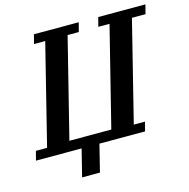

<svg xmlns="http://www.w3.org/2000/svg" viewBox="-151 -816 1075 1093"><g transform="rotate(-15 386.0 -269.0)"><path d="M239 0H-30L-16 -54H50L197 -644H131L145 -698H409L395 -644H329L183 -60H430L576 -644H510L524 -698H802L788 -644H708L561 -54H627L613 0H344L304 160H199Z"/></g></svg>

Font: IBM Plex Serif SmBld
Style: Italic
Weight: 600
Italic angle: -14°
Designer: Mike Abbink, Paul van der Laan, Pieter van Rosmalen
Foundry: Bold Monday
Version: Version 3.001